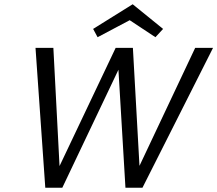

<svg xmlns="http://www.w3.org/2000/svg" viewBox="-20 -883 1022 903"><path d="M590 -788 439 -708 418 -747 604 -863 747 -747 711 -708ZM898 -658H982L650 0H570L537 -555L273 0H193L147 -658H231L260 -102L524 -658H605L636 -103Z"/></svg>

Font: EauTestInfant Medium
Style: Italic
Weight: 500
Italic angle: -12°
Designer: Christian Thalmann (Catharsis Fonts)
Version: Version 0.001;PS 000.001;hotconv 1.0.88;makeotf.lib2.5.64775